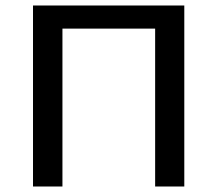

<svg xmlns="http://www.w3.org/2000/svg" viewBox="-20 -678 791 698"><path d="M544 0V-658H650V0ZM100 0V-658H207V0ZM134 -574V-658H617V-574Z"/></svg>

Font: Ysabeau Infant SemiBold
Style: Regular
Weight: 600
Designer: Christian Thalmann (Catharsis Fonts)
Version: Version 2.002; featfreeze: ss01,ss02,lnum